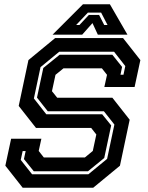

<svg xmlns="http://www.w3.org/2000/svg" viewBox="-20 -878 691 898"><path d="M86 0 5 -103 32 -229H173.5L161 -172L185 -141.5H377L414 -172L430.5 -249L406.5 -279.5H148.5L67.5 -382.5L113 -597L238 -700H555.5L636.5 -597L609.5 -471H468L480.5 -528L456.5 -558.5H277L239.5 -528L223 -451.5L247.5 -421H505.5L586.5 -318L541 -103L416 0ZM130 -63H393.5L481 -135L515 -295.5L466 -357.5H203.5L153 -421.5L182.5 -560L259 -622H505.5L551 -565L543.5 -528.5H557.5L566 -569L513.5 -636H257L169.5 -564L138.5 -417.5L196.5 -343.5H458L500 -291.5L467.5 -139L391.5 -77H138L92 -134L100 -171.5H86L77 -130ZM368 -858H494L576 -716H437.5L412.5 -770L364.5 -716H226ZM391 -819 336 -761H351.5L395.5 -808H443.5L467.5 -761H483L453 -819Z"/></svg>

Font: Tourney Thin
Style: Bold Italic
Weight: 700
Italic angle: -12°
Version: Version 1.015